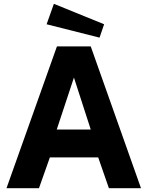

<svg xmlns="http://www.w3.org/2000/svg" viewBox="-20 -985 764 1005"><path d="M278 -742H455L718 0H550L494 -161H241L184 0H14ZM455 -307 367 -579 277 -307ZM525 -858 501 -788 224 -858 262 -965Z"/></svg>

Font: Morrison
Style: Bold
Weight: 700
Designer: Pablo Impallari, Rodrigo Fuenzalida (Modified by Dan O. Williams)
Version: Version 0.03;June 6, 2019;FontCreator 11.5.0.2425 64-bit; tt